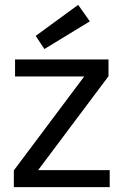

<svg xmlns="http://www.w3.org/2000/svg" viewBox="-20 -771 517 791"><path d="M37 0V-69L327 -456H42V-526H427V-457L137 -70H432V0ZM163 -569 127 -623 302 -751 350 -683Z"/></svg>

Font: DM Sans 9pt
Style: Regular
Weight: 400
Designer: Colophon Foundry, Jonny Pinhorn
Foundry: Colophon Foundry
Version: Version 4.004;gftools[0.9.30]